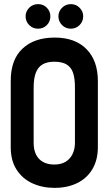

<svg xmlns="http://www.w3.org/2000/svg" viewBox="-20 -899 528 930"><path d="M164 -879Q139 -879 121.5 -861.5Q104 -844 104 -820Q104 -795 121.5 -777.5Q139 -760 164 -760Q190 -760 207 -777.5Q224 -795 224 -820Q224 -844 207 -861.5Q190 -879 164 -879ZM323 -879Q298 -879 280.5 -861.5Q263 -844 263 -820Q263 -795 280.5 -777.5Q298 -760 323 -760Q348 -760 365.5 -777.5Q383 -795 383 -820Q383 -844 365.5 -861.5Q348 -879 323 -879ZM32 -508V-186Q32 -121 60.5 -77Q89 -33 137 -11Q185 11 244 11Q307 11 354.5 -12.5Q402 -36 428 -80.5Q454 -125 454 -186V-507Q454 -605 399 -661Q344 -717 245 -717Q146 -717 89 -663.5Q32 -610 32 -508ZM143 -206V-476Q143 -519 153.5 -546.5Q164 -574 186 -587Q208 -600 243 -600Q281 -600 303 -586.5Q325 -573 334 -546Q343 -519 343 -476V-207Q343 -176 331 -152Q319 -128 297 -115Q275 -102 243 -102Q211 -102 188.5 -114.5Q166 -127 154.5 -150.5Q143 -174 143 -206Z"/></svg>

Font: Advent Pro
Style: Bold
Weight: 700
Designer: VivaRado, Andreas Kalpakidis
Foundry: VivaRado, Andreas Kalpakidis
Version: Version 3.000